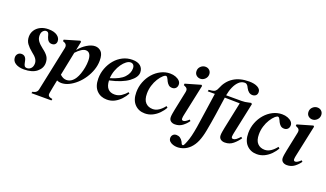

<svg xmlns="http://www.w3.org/2000/svg" viewBox="-85 -1292 3589 2114"><g transform="rotate(20 1709.5 -234.5)"><path d="M169 14Q107 14 69 -10.5Q31 -35 31 -79Q31 -103 47 -120.5Q63 -138 89 -138Q138 -138 150 -79L155 -56Q159 -34 167.5 -22.5Q176 -11 197 -11Q223 -11 242.5 -31.5Q262 -52 262 -89Q262 -116 245.5 -141Q229 -166 188 -197Q148 -229 123 -263Q98 -297 98 -345Q98 -386 119.5 -420Q141 -454 181 -474.5Q221 -495 276 -495Q341 -495 377.5 -469Q414 -443 414 -404Q414 -382 400.5 -368Q387 -354 362 -354Q317 -354 299 -410L292 -434Q287 -453 279 -460.5Q271 -468 257 -468Q238 -468 221 -450Q204 -432 204 -396Q204 -361 224.5 -332.5Q245 -304 287 -272Q332 -239 352 -208.5Q372 -178 372 -134Q372 -73 319 -29.5Q266 14 169 14Z M606 14Q579 14 555 3Q545 52 537.5 90.5Q530 129 524 164Q518 198 551 207L576 213L572 231H338L342 213L360 209Q396 198 403 164L514 -365Q521 -405 484 -420L468 -426L470 -444L646 -496L658 -487L637 -383Q677 -433 728 -464Q779 -495 822 -495Q863 -495 892.5 -466Q922 -437 922 -362Q922 -308 903.5 -254Q885 -200 853 -151.5Q821 -103 780 -66Q739 -29 694.5 -7.5Q650 14 606 14ZM740 -418Q717 -418 688 -399.5Q659 -381 629 -348L573 -71Q609 -37 647 -37Q708 -37 749 -102Q764 -126 776.5 -161.5Q789 -197 796.5 -238Q804 -279 804 -317Q804 -366 788 -392Q772 -418 740 -418Z M1141 14Q1067 14 1020.5 -34Q974 -82 974 -173Q974 -236 996 -294Q1018 -352 1056.5 -397.5Q1095 -443 1147 -469Q1199 -495 1259 -495Q1321 -495 1353.5 -467Q1386 -439 1386 -392Q1386 -335 1310.5 -279.5Q1235 -224 1092 -193Q1095 -128 1123 -98Q1151 -68 1200 -68Q1244 -68 1279 -91Q1314 -114 1338 -145L1353 -134Q1333 -96 1301.5 -62Q1270 -28 1230 -7Q1190 14 1141 14ZM1249 -461Q1226 -461 1200 -441.5Q1174 -422 1150.5 -388.5Q1127 -355 1111 -311.5Q1095 -268 1092 -219Q1204 -252 1249.5 -301Q1295 -350 1295 -405Q1295 -434 1282 -447.5Q1269 -461 1249 -461Z M1585 14Q1512 14 1465.5 -35Q1419 -84 1419 -174Q1419 -238 1441.5 -296Q1464 -354 1503 -398.5Q1542 -443 1593 -469Q1644 -495 1701 -495Q1736 -495 1765.5 -484Q1795 -473 1813 -454Q1831 -435 1830 -409Q1829 -383 1813 -368Q1797 -353 1773 -353Q1746 -353 1729.5 -368Q1713 -383 1702 -405L1695 -421Q1682 -450 1670 -454Q1658 -458 1635 -439Q1609 -416 1585.5 -378.5Q1562 -341 1548 -295Q1534 -249 1534 -200Q1534 -129 1566 -95Q1598 -61 1651 -61Q1687 -61 1721 -83.5Q1755 -106 1784 -144L1800 -131Q1780 -93 1747 -59.5Q1714 -26 1673 -6Q1632 14 1585 14Z M2030 -554Q2002 -554 1982 -572Q1962 -590 1962 -621Q1962 -654 1986 -676Q2010 -698 2040 -698Q2069 -698 2088 -679.5Q2107 -661 2107 -632Q2107 -600 2083.5 -577Q2060 -554 2030 -554ZM1938 14Q1908 14 1888.5 -1.5Q1869 -17 1869 -47Q1869 -64 1873 -88Q1877 -112 1882 -137L1929 -363Q1938 -405 1898 -420L1884 -426L1886 -444L2066 -496L2076 -486L2000 -129Q1996 -112 1994 -99.5Q1992 -87 1992 -76Q1992 -54 2012 -54Q2036 -54 2075 -92L2088 -79Q2063 -42 2025.5 -14Q1988 14 1938 14Z M2047 241Q2022 241 1997.5 233Q1973 225 1957.5 209.5Q1942 194 1942 171Q1942 148 1957 132.5Q1972 117 1997 117Q2045 117 2073 167L2084 191Q2089 199 2096.5 199.5Q2104 200 2110 192Q2115 183 2120 172.5Q2125 162 2131 146Q2145 113 2156.5 65.5Q2168 18 2178 -43Q2193 -138 2207.5 -242Q2222 -346 2238 -452H2155L2159 -471L2195 -475Q2220 -478 2234.5 -490.5Q2249 -503 2258 -527Q2293 -616 2365.5 -663Q2438 -710 2548 -710Q2610 -710 2647.5 -689.5Q2685 -669 2685 -635Q2685 -608 2669 -594.5Q2653 -581 2630 -581Q2584 -581 2555 -637L2548 -651Q2530 -684 2501 -680Q2467 -679 2438.5 -652Q2410 -625 2390 -580.5Q2370 -536 2360 -480H2541Q2563 -480 2581 -482.5Q2599 -485 2620 -490L2648 -496L2660 -486L2583 -123Q2580 -108 2578 -96.5Q2576 -85 2576 -76Q2576 -54 2596 -54Q2613 -54 2630.5 -67Q2648 -80 2673 -107L2688 -96Q2660 -54 2619.5 -20Q2579 14 2523 14Q2492 14 2472.5 -1.5Q2453 -17 2453 -47Q2453 -64 2457 -88Q2461 -112 2466 -137L2531 -448L2355 -451Q2341 -350 2325 -244Q2309 -138 2291 -43Q2277 32 2254 87Q2231 142 2193 180Q2162 211 2123.5 226Q2085 241 2047 241Z M2897 14Q2824 14 2777.5 -35Q2731 -84 2731 -174Q2731 -238 2753.5 -296Q2776 -354 2815 -398.5Q2854 -443 2905 -469Q2956 -495 3013 -495Q3048 -495 3077.5 -484Q3107 -473 3125 -454Q3143 -435 3142 -409Q3141 -383 3125 -368Q3109 -353 3085 -353Q3058 -353 3041.5 -368Q3025 -383 3014 -405L3007 -421Q2994 -450 2982 -454Q2970 -458 2947 -439Q2921 -416 2897.5 -378.5Q2874 -341 2860 -295Q2846 -249 2846 -200Q2846 -129 2878 -95Q2910 -61 2963 -61Q2999 -61 3033 -83.5Q3067 -106 3096 -144L3112 -131Q3092 -93 3059 -59.5Q3026 -26 2985 -6Q2944 14 2897 14Z M3342 -554Q3314 -554 3294 -572Q3274 -590 3274 -621Q3274 -654 3298 -676Q3322 -698 3352 -698Q3381 -698 3400 -679.5Q3419 -661 3419 -632Q3419 -600 3395.5 -577Q3372 -554 3342 -554ZM3250 14Q3220 14 3200.5 -1.5Q3181 -17 3181 -47Q3181 -64 3185 -88Q3189 -112 3194 -137L3241 -363Q3250 -405 3210 -420L3196 -426L3198 -444L3378 -496L3388 -486L3312 -129Q3308 -112 3306 -99.5Q3304 -87 3304 -76Q3304 -54 3324 -54Q3348 -54 3387 -92L3400 -79Q3375 -42 3337.5 -14Q3300 14 3250 14Z"/></g></svg>

Font: DM Serif Text
Style: Italic
Weight: 400
Italic angle: -12°
Designer: Colophon Foundry, Frank Grießhammer
Foundry: Colophon Foundry
Version: Version 5.100; ttfautohint (v1.8.2)